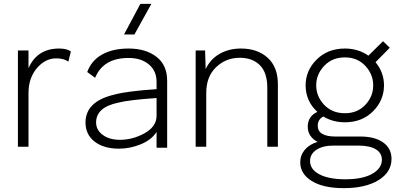

<svg xmlns="http://www.w3.org/2000/svg" viewBox="-20 -762 2097 997"><path d="M287 -510Q327 -510 348 -495L335 -442Q311 -459 272 -459Q215 -459 171.5 -408Q128 -357 128 -278V0H73V-500H128V-408Q173 -510 287 -510Z M648 -510Q737 -510 792.5 -467Q848 -424 848 -343V-87V5H793V-77Q767 -36 711.5 -13Q656 10 598 10Q519 10 471.5 -26.5Q424 -63 424 -126Q424 -236 575 -271Q641 -289 793 -299V-337Q793 -394 753 -427.5Q713 -461 648 -461Q516 -461 474 -358L433 -388Q454 -447 509.5 -478.5Q565 -510 648 -510ZM479 -126Q479 -87 513.5 -61.5Q548 -36 603 -36Q670 -36 731.5 -70.5Q793 -105 793 -161V-253Q648 -243 594 -229Q479 -205 479 -126ZM624 -583 709 -742H766L678 -583Z M1231 -510Q1317 -510 1370 -462Q1423 -414 1423 -324V0H1368V-306Q1368 -385 1329.5 -423.5Q1291 -462 1225 -462Q1153 -462 1102 -413Q1051 -364 1051 -280V0H996V-500H1045L1048 -403Q1072 -455 1120.5 -482.5Q1169 -510 1231 -510Z M1969 -548 2004 -514 1930 -439Q1974 -386 1974 -319Q1974 -241 1917 -184Q1860 -127 1771 -127Q1708 -127 1659 -157Q1630 -142 1630 -109Q1630 -53 1723 -53H1852Q1927 -53 1970 -22Q2013 9 2013 63Q2013 132 1945.5 173.5Q1878 215 1765 215Q1659 215 1599 178Q1539 141 1539 81Q1539 44 1563 15.5Q1587 -13 1629 -25Q1578 -53 1578 -104Q1578 -158 1628 -181Q1567 -237 1567 -319Q1567 -396 1624.5 -453Q1682 -510 1771 -510Q1840 -510 1893 -473ZM1590 74Q1590 118 1639 143.5Q1688 169 1773 169Q1863 169 1913 140.5Q1963 112 1963 67Q1963 33 1932 13.5Q1901 -6 1840 -6H1711Q1656 -6 1623 16Q1590 38 1590 74ZM1622 -319Q1622 -261 1663.5 -217.5Q1705 -174 1771 -174Q1836 -174 1877 -217.5Q1918 -261 1918 -319Q1918 -376 1877 -420Q1836 -464 1771 -464Q1705 -464 1663.5 -420Q1622 -376 1622 -319Z"/></svg>

Font: Human Sans Light
Style: Regular
Weight: 300
Designer: Tim Radville
Foundry: Continuum
Version: Version 1.000;FEAKit 1.0